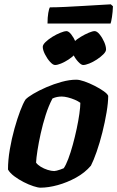

<svg xmlns="http://www.w3.org/2000/svg" viewBox="-20 -869 543 889"><path d="M167 0Q156 0 134.5 -7Q113 -14 89.5 -26Q66 -38 46 -53Q26 -68 17 -84Q17 -128 25.5 -177.5Q34 -227 47 -273.5Q60 -320 73.5 -355.5Q87 -391 98 -408Q108 -419 134 -434.5Q160 -450 194.5 -465Q229 -480 265.5 -490Q302 -500 333 -500Q348 -500 371 -492Q394 -484 418.5 -471.5Q443 -459 460.5 -446.5Q478 -434 481 -425Q481 -394 473.5 -349Q466 -304 454 -256Q442 -208 427.5 -166.5Q413 -125 401 -102Q373 -69 332 -46.5Q291 -24 247.5 -12Q204 0 167 0ZM231 -77Q235 -77 243 -79Q251 -81 259.5 -84Q268 -87 275 -90Q285 -104 296 -133Q307 -162 317 -198.5Q327 -235 335 -272.5Q343 -310 347.5 -342Q352 -374 352 -393Q341 -401 325.5 -407.5Q310 -414 294 -418Q278 -422 266 -422Q255 -422 244.5 -420Q234 -418 223 -413Q205 -379 191.5 -336.5Q178 -294 168.5 -251Q159 -208 153.5 -172.5Q148 -137 147 -116Q154 -106 168.5 -97Q183 -88 200.5 -82.5Q218 -77 231 -77ZM365 -568Q356 -568 342 -583Q328 -598 318.5 -618Q309 -638 309 -652Q309 -662 322 -674.5Q335 -687 354 -698.5Q373 -710 391 -717.5Q409 -725 418 -725Q429 -725 441.5 -709.5Q454 -694 462.5 -674.5Q471 -655 471 -640Q471 -630 458.5 -617.5Q446 -605 428.5 -593.5Q411 -582 393.5 -575Q376 -568 365 -568ZM235 -568Q225 -568 211.5 -583Q198 -598 188 -618Q178 -638 178 -652Q178 -662 191 -674.5Q204 -687 222.5 -698.5Q241 -710 260 -717.5Q279 -725 287 -725Q298 -725 310 -709.5Q322 -694 330.5 -674Q339 -654 339 -640Q339 -630 327 -617.5Q315 -605 297.5 -593.5Q280 -582 263 -575Q246 -568 235 -568ZM200 -760Q200 -789 203.5 -809Q207 -829 211 -835Q241 -835 282 -837Q323 -839 365 -841.5Q407 -844 441 -846Q475 -848 493 -849L503 -840Q502 -813 498.5 -790.5Q495 -768 492 -760Z"/></svg>

Font: Texturina 12pt ExtraBold
Style: Italic
Weight: 800
Italic angle: -11°
Designer: Guillermo Torres Carreño
Foundry: Omnibus-Type
Version: Version 1.002